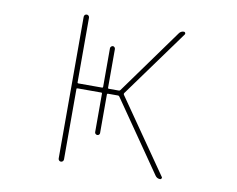

<svg xmlns="http://www.w3.org/2000/svg" viewBox="-79 -857 1158 939"><g transform="rotate(10 500.0 -388.0)"><path d="M771.5 -22.5Q755.9 -22.5 747.1 -35.2L504.9 -385.7Q502 -389.6 498 -389.6H448.2Q443.4 -389.6 443.4 -385.7V-193.4Q443.4 -188.5 439.9 -185.1Q436.5 -181.6 431.6 -181.6Q426.8 -181.6 422.9 -185.1Q418.9 -188.5 418.9 -193.4V-385.7Q418.9 -389.6 415 -389.6H296.9Q292 -389.6 292 -385.7V-36.1Q292 -30.3 288.1 -26.4Q284.2 -22.5 278.8 -22.5Q273.4 -22.5 269.5 -26.4Q265.6 -30.3 265.6 -36.1V-739.3Q265.6 -745.1 269.5 -749Q273.4 -752.9 278.8 -752.9Q284.2 -752.9 288.1 -749Q292 -745.1 292 -739.3V-418.9Q292 -414.1 296.9 -414.1H415Q418.9 -414.1 418.9 -418.9V-610.4Q418.9 -615.2 422.9 -619.1Q426.8 -623 431.6 -623Q436.5 -623 439.9 -619.1Q443.4 -615.2 443.4 -610.4V-418.9Q443.4 -414.1 448.2 -414.1H498Q502 -414.1 504.9 -418L737.3 -740.2Q746.1 -752.9 761.7 -752.9Q765.6 -752.9 768.1 -748.5Q770.5 -744.1 767.6 -740.2L525.4 -406.2Q523.4 -402.3 525.4 -398.4L777.3 -35.2Q779.3 -33.2 779.3 -31.2Q779.3 -29.3 778.3 -27.3Q776.4 -22.5 771.5 -22.5Z"/></g></svg>

Font: Rounded-X Mgen+ 1mn thin
Style: Regular
Weight: 100
Designer: [Source Han Sans]
Ryoko NISHIZUKA  (kana & ideographs); Paul D. Hunt (Latin, Greek & Cyrillic); Wenlong ZHANG  (bopomofo
Version: Version 1.059.20150602